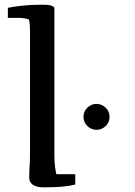

<svg xmlns="http://www.w3.org/2000/svg" viewBox="-20 -786 572 812"><path d="M106.9 -653.8Q106.9 -666.5 106 -679.2Q105 -691.9 102.5 -703.6Q94.2 -706.5 83.7 -708.5Q73.2 -710.4 60.1 -710.4H13.2V-752.9Q35.6 -757.8 73 -762Q110.4 -766.1 157.7 -766.1Q181.2 -766.1 192.4 -763.7Q203.6 -761.2 210 -753.4V-131.3Q210 -103.5 212.4 -83.7Q214.8 -64 218.3 -49.3H298.3V-5.4Q272 1 239.3 3.7Q206.5 6.3 165 6.3Q154.3 6.3 143.3 4.6Q132.3 2.9 123.5 -1.7Q114.7 -6.3 109.1 -14.4Q103.5 -22.5 103.5 -35.6Q103.5 -59.6 105.2 -83Q106.9 -106.4 106.9 -137.2ZM333 -291.5Q333 -303.2 337.4 -313.2Q341.8 -323.2 349.4 -330.6Q356.9 -337.9 366.9 -342.3Q377 -346.7 388.2 -346.7Q399.4 -346.7 409.4 -342.3Q419.4 -337.9 427 -330.6Q434.6 -323.2 439 -313.2Q443.4 -303.2 443.4 -291.5Q443.4 -280.3 439 -270.3Q434.6 -260.3 427 -252.9Q419.4 -245.6 409.4 -241.2Q399.4 -236.8 388.2 -236.8Q377 -236.8 366.9 -241.2Q356.9 -245.6 349.4 -252.9Q341.8 -260.3 337.4 -270.3Q333 -280.3 333 -291.5Z"/></svg>

Font: Tienne
Style: Regular
Weight: 400
Designer: vernon adams
Foundry: vernon adams
Version: Version 1.001